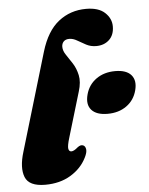

<svg xmlns="http://www.w3.org/2000/svg" viewBox="-53 -771 640 827"><g transform="rotate(-5 267.0 -357.0)"><path d="M350 -727Q404 -727 431.2 -701.5Q458.5 -676 458.5 -642Q458.5 -605 436.5 -584.2Q414.5 -563.5 380 -563.5Q356.5 -563.5 337 -573.8Q317.5 -584 300.5 -594.2Q283.5 -604.5 266.5 -604.5Q251 -604.5 242.5 -595.8Q234 -587 234 -573Q234 -555.5 246.5 -537.5Q259 -519.5 273.2 -497.2Q287.5 -475 294 -445.2Q300.5 -415.5 288 -375L230 -181Q219 -145 221.5 -133Q224 -121 234 -121Q245 -121 262 -136Q276 -147 287 -142Q296 -138 298 -124.5Q300 -111 288.5 -88.5Q266 -43.5 219.5 -15.5Q173 12.5 109.5 12.5Q39.5 12.5 23.2 -28.5Q7 -69.5 27.5 -136.5L153.5 -559.5Q179.5 -646.5 230.8 -686.8Q282 -727 350 -727ZM403.5 -268.5Q355.5 -268.5 334.2 -292.5Q313 -316.5 324.5 -359Q335.5 -400.5 369.5 -424.8Q403.5 -449 451.5 -449Q500 -449 520.8 -424.8Q541.5 -400.5 530.5 -359Q519.5 -317 485.8 -292.8Q452 -268.5 403.5 -268.5Z"/></g></svg>

Font: Fraunces 72pt Soft Black
Style: Italic
Weight: 900
Italic angle: -16°
Version: Version 1.000;[b76b70a41]